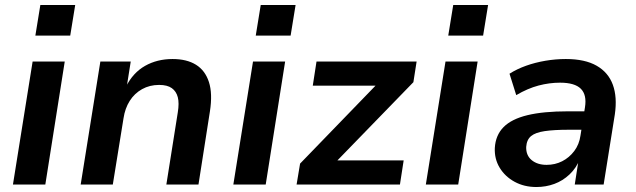

<svg xmlns="http://www.w3.org/2000/svg" viewBox="-20 -741 2552 771"><path d="M122 -598 142 -721H282L262 -598ZM32 0 111 -494H240L162 0Z M304 0 383 -494H505L489 -393H486Q514 -449 562.5 -476.5Q611 -504 673 -504Q730 -504 767 -481Q804 -458 819 -411.5Q834 -365 823 -294L777 0H648L694 -290Q700 -327 694 -350.5Q688 -374 670 -387Q652 -400 619 -400Q581 -400 550.5 -383Q520 -366 501 -336Q482 -306 476 -266L433 0Z M1007 -598 1027 -721H1167L1147 -598ZM917 0 996 -494H1125L1047 0Z M1171 0 1185 -84 1517 -427V-397H1236L1251 -494H1653L1640 -411L1303 -64V-97H1601L1586 0Z M1780 -598 1800 -721H1940L1920 -598ZM1690 0 1769 -494H1898L1820 0Z M2134 10Q2085 10 2046.5 -11Q2008 -32 1986.5 -67.5Q1965 -103 1967 -147Q1970 -198 2002 -230.5Q2034 -263 2098 -278.5Q2162 -294 2261 -294H2340L2329 -220H2264Q2205 -220 2167.5 -214.5Q2130 -209 2112.5 -194.5Q2095 -180 2093 -151Q2092 -117 2115 -98Q2138 -79 2175 -79Q2209 -79 2237.5 -93.5Q2266 -108 2286 -134.5Q2306 -161 2311 -197L2329 -310Q2337 -360 2312.5 -384.5Q2288 -409 2229 -409Q2186 -409 2142.5 -397.5Q2099 -386 2053 -359L2026 -445Q2056 -464 2092.5 -477Q2129 -490 2170 -497Q2211 -504 2252 -504Q2329 -504 2376 -477Q2423 -450 2441 -400.5Q2459 -351 2449 -282L2404 0H2288L2304 -103H2309Q2294 -66 2267 -40.5Q2240 -15 2206 -2.5Q2172 10 2134 10Z"/></svg>

Font: Nunito Sans 10pt
Style: Bold Italic
Weight: 700
Italic angle: -9°
Designer: Vernon Adams
Foundry: Vernon Adams
Version: Version 3.101;gftools[0.9.27]